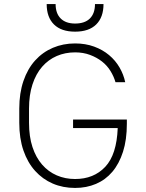

<svg xmlns="http://www.w3.org/2000/svg" viewBox="-20 -920 720 946"><path d="M340 -331H605V-310Q605 -231 586 -172Q567 -113 533.5 -73.5Q500 -34 453 -14Q406 6 350 6Q290 6 240 -15.5Q190 -37 153 -78Q116 -119 95.5 -178.5Q75 -238 75 -315V-385Q75 -461 95.5 -521Q116 -581 153 -622Q190 -663 240.5 -684.5Q291 -706 350 -706Q401 -706 443.5 -690.5Q486 -675 517.5 -648.5Q549 -622 569 -587.5Q589 -553 597 -515H549Q541 -543 524.5 -570Q508 -597 482.5 -617Q457 -637 423.5 -649.5Q390 -662 350 -662Q301 -662 259.5 -644Q218 -626 187.5 -591Q157 -556 140 -504Q123 -452 123 -385V-315Q123 -247 140 -195.5Q157 -144 187.5 -109Q218 -74 259.5 -56Q301 -38 350 -38Q442 -38 498.5 -98Q555 -158 560 -289H340ZM350 -764Q282 -764 246 -799.5Q210 -835 210 -900H254Q254 -854 279 -829Q304 -804 350 -804Q398 -804 423 -829Q448 -854 448 -900H490Q490 -835 454 -799.5Q418 -764 350 -764Z"/></svg>

Font: Retni Sans Light
Style: Regular
Weight: 300
Designer: Vitaly Kuzmin
Foundry: ParaType Ltd.
Version: Version 1.00;March 2, 2019;FontCreator 11.5.0.2425 64-bit; t